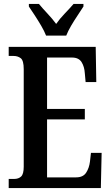

<svg xmlns="http://www.w3.org/2000/svg" viewBox="-20 -951 561 971"><path d="M24 0V-46H51Q74 -46 87 -58.5Q100 -71 100 -108V-601Q100 -645 85 -656.5Q70 -668 49 -668H24V-714H464L467 -536H413L409 -580Q407 -614 392.5 -637Q378 -660 344 -660H218V-400H409V-347H218V-54H365Q400 -54 415.5 -77.5Q431 -101 435 -134L440 -178H494L490 0ZM213 -771Q204 -794 188.5 -820.5Q173 -847 156 -873Q139 -899 126 -918V-931H177Q195 -909 220 -882.5Q245 -856 264 -830Q282 -856 307.5 -882.5Q333 -909 352 -931H402V-918Q390 -899 372.5 -873Q355 -847 339.5 -820.5Q324 -794 315 -771Z"/></svg>

Font: Noto Serif Tamil ExtraCondensed SemiBold
Style: Italic
Weight: 600
Width: 2
Italic angle: -12°
Designer: Indian Type Foundry, Tom Grace, and the Monotype Design Team
Foundry: Monotype Imaging Inc.
Version: Version 2.003; ttfautohint (v1.8.4.7-5d5b)